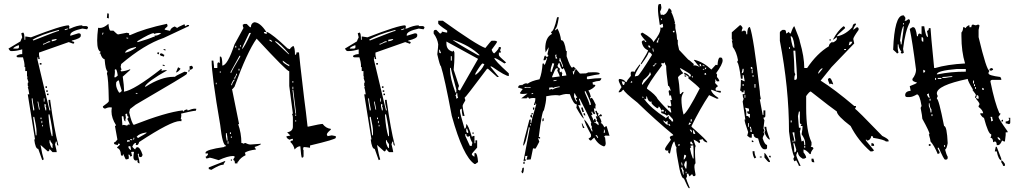

<svg xmlns="http://www.w3.org/2000/svg" viewBox="-20 -820 5216 983"><path d="M401.4 -690.4V-686.5H421.9Q430.7 -684.6 430.7 -677.7L425.8 -669.9Q404.3 -673.8 401.4 -673.8Q339.8 -660.2 339.8 -641.6V-636.7L380.9 -649.4H384.8Q393.6 -648.4 393.6 -641.6V-636.7Q393.6 -623 347.7 -612.3V-608.4Q360.4 -608.4 360.4 -599.6Q356.4 -599.6 356.4 -595.7L332 -604.5L179.7 -550.8V-538.1L183.6 -517.6H175.8V-526.4H171.9V-513.7L233.4 -254.9H237.3V-258.8Q228.5 -287.1 228.5 -308.6H237.3V-303.7Q257.8 -154.3 278.3 -78.1V-74.2Q270.5 -74.2 270.5 -94.7H265.6Q265.6 -89.8 261.7 -82Q270.5 -46.9 270.5 -41H249L233.4 -57.6Q233.4 -44.9 224.6 -44.9L187.5 -78.1Q196.3 -27.3 204.1 -3.9L196.3 0L175.8 -57.6Q161.1 -57.6 155.3 -106.4H159.2L122.1 -336.9H129.9Q126 -365.2 122.1 -374H126L122.1 -381.8V-394.5Q122.1 -398.4 126 -398.4L118.2 -422.9H122.1L118.2 -431.6V-456.1H109.4V-476.6H105.5V-489.3Q105.5 -499 97.7 -526.4H73.2Q64.5 -526.4 64.5 -534.2Q77.1 -543 93.8 -543V-567.4Q64.5 -558.6 43.9 -558.6H36.1Q30.3 -558.6 23.4 -571.3L85 -608.4Q85 -611.3 93.8 -628.9L88.9 -649.4L97.7 -653.3Q105.5 -653.3 105.5 -616.2H109.4V-632.8H114.3L138.7 -628.9Q296.9 -690.4 332 -690.4L335.9 -682.6L332 -673.8H339.8Q375 -690.4 401.4 -690.4ZM311.5 -669.9V-666H315.4Q323.2 -669.9 327.1 -669.9V-673.8H323.2Q315.4 -669.9 311.5 -669.9ZM146.5 -616.2Q150.4 -616.2 150.4 -612.3Q275.4 -662.1 282.2 -662.1V-666H278.3Q188.5 -642.6 146.5 -616.2ZM245.1 -616.2V-608.4Q270.5 -612.3 270.5 -620.1H265.6ZM200.2 -595.7V-591.8H204.1Q227.5 -604.5 237.3 -604.5V-608.4H228.5Q208 -595.7 200.2 -595.7ZM47.9 -571.3H68.4Q77.1 -571.3 77.1 -579.1V-587.9H73.2Q47.9 -578.1 47.9 -571.3ZM183.6 -497.1H192.4V-489.3H183.6ZM212.9 -377.9H220.7V-370.1H212.9ZM216.8 -357.4H224.6V-349.6H216.8ZM220.7 -340.8H228.5V-333H220.7ZM142.6 -316.4V-308.6L150.4 -254.9H155.3V-262.7Q146.5 -303.7 146.5 -316.4ZM204.1 -316.4V-299.8H208V-316.4ZM171.9 -299.8 179.7 -258.8H183.6L175.8 -299.8ZM208 -288.1V-275.4L212.9 -254.9H216.8V-267.6Q212.9 -275.4 212.9 -279.3Q216.8 -279.3 216.8 -283.2ZM228.5 -234.4V-225.6Q233.4 -161.1 245.1 -123H249V-135.7Q249 -161.1 233.4 -234.4ZM150.4 -221.7V-213.9L163.1 -127H167V-148.4Q167 -168.9 155.3 -221.7ZM187.5 -217.8V-210H192.4V-217.8ZM192.4 -201.2V-189.5H196.3V-201.2ZM196.3 -180.7V-172.9H200.2V-180.7ZM233.4 -102.5V-90.8Q241.2 -61.5 249 -61.5V-82Q237.3 -95.7 237.3 -102.5Z M686.5 -604.5Q743.2 -621.1 766.6 -631.8L770.5 -629.9L771.5 -637.7H776.4Q789.1 -637.7 805.7 -650.4Q799.8 -651.4 793.9 -651.4Q782.2 -651.4 769.5 -646.5Q767.6 -646.5 767.6 -649.4V-650.4Q751 -650.4 683.6 -609.4L682.6 -604.5ZM649.4 -50.8 650.4 -55.7Q648.4 -63.5 648.4 -67.4V-70.3L638.7 -72.3L637.7 -66.4Q637.7 -60.5 649.4 -50.8ZM629.9 -93.8Q637.7 -95.7 641.6 -95.7H644.5L645.5 -100.6L632.8 -103.5ZM656.2 -101.6 657.2 -106.4 647.5 -108.4 646.5 -103.5ZM666 -104.5 668 -114.3 664.1 -115.2 662.1 -105.5ZM686.5 -113.3Q730.5 -137.7 731.4 -140.6L727.5 -141.6Q693.4 -136.7 679.7 -120.1ZM631.8 -176.8Q632.8 -182.6 639.6 -182.6L644.5 -181.6V-182.6Q644.5 -186.5 631.8 -210.9Q637.7 -217.8 638.7 -221.7Q630.9 -223.6 630.9 -234.4V-238.3L622.1 -236.3L625 -212.9L622.1 -213.9V-198.2Q613.3 -200.2 612.3 -223.6L604.5 -225.6L603.5 -221.7Q606.4 -191.4 606.4 -181.6L605.5 -178.7L613.3 -180.7ZM683.6 -338.9V-342.8L675.8 -344.7L674.8 -340.8ZM590.8 -345.7Q596.7 -345.7 603.5 -354.5Q588.9 -400.4 588.9 -407.2V-408.2H586.9Q582 -408.2 575.2 -399.4Q574.2 -394.5 574.2 -388.7Q574.2 -369.1 589.8 -345.7ZM570.3 -423.8Q572.3 -423.8 583 -433.6Q578.1 -464.8 572.3 -466.8Q571.3 -462.9 568.4 -462.9H567.4Q568.4 -460 568.4 -453.1Q568.4 -443.4 565.4 -424.8ZM620.1 -549.8Q645.5 -554.7 675.8 -575.2L676.8 -579.1H673.8Q625 -569.3 620.1 -549.8ZM506.8 -642.6 509.8 -652.3 505.9 -653.3 502.9 -643.6ZM635.7 -622.1 636.7 -626 627.9 -627.9 627 -624ZM694.3 16.6Q683.6 14.6 683.6 5.9L684.6 0L674.8 2Q663.1 0 663.1 -15.6Q663.1 -26.4 666 -42L661.1 -43L651.4 -42L656.2 -21.5L645.5 -18.6V-21.5Q645.5 -27.3 638.7 -29.3L637.7 -25.4Q639.6 -19.5 639.6 -13.7L638.7 -6.8L627.9 -3.9L623 -4.9L610.4 -32.2L608.4 -22.5L599.6 -24.4Q597.7 -58.6 579.1 -62.5L581.1 -67.4Q592.8 -76.2 594.7 -83L585 -85L583 -77.1Q576.2 -79.1 569.8 -80.6Q563.5 -82 563.5 -87.9V-90.8H564.5Q570.3 -90.8 581.1 -105.5L568.4 -175.8H570.3Q573.2 -175.8 574.2 -178.7Q550.8 -215.8 550.8 -249Q550.8 -259.8 552.7 -269.5L543.9 -270.5Q531.2 -270.5 517.6 -263.7Q506.8 -266.6 506.8 -273.4V-275.4Q535.2 -294.9 537.1 -301.8Q535.2 -423.8 527.3 -442.4L530.3 -456.1Q520.5 -458 515.6 -516.6Q502 -519.5 494.1 -545.9L489.3 -546.9L496.1 -554.7Q477.5 -559.6 477.5 -612.3Q477.5 -638.7 482.4 -677.7L491.2 -676.8Q511.7 -676.8 535.2 -698.2Q538.1 -664.1 545.9 -663.1H560.5Q578.1 -645.5 584 -643.6L628.9 -652.3L641.6 -649.4L640.6 -645.5Q640.6 -640.6 644.5 -639.6Q719.7 -673.8 835 -698.2L837.9 -688.5L836.9 -684.6L824.2 -672.9L823.2 -668L850.6 -662.1Q854.5 -677.7 875 -684.6Q882.8 -678.7 887.7 -676.8Q888.7 -680.7 924.8 -696.3Q924.8 -687.5 932.6 -685.5Q934.6 -692.4 942.4 -692.4L948.2 -691.4L947.3 -686.5L818.4 -626Q717.8 -591.8 600.6 -492.2L597.7 -477.5L602.5 -462.9H601.6Q598.6 -462.9 596.7 -459Q600.6 -458 600.6 -455.1V-454.1Q627 -457 646.5 -465.8V-461.9L608.4 -427.7Q615.2 -378.9 615.2 -359.4L614.3 -350.6Q665 -357.4 804.7 -466.8L808.6 -465.8L806.6 -457Q817.4 -460.9 827.1 -460.9Q832 -460.9 835.9 -460Q734.4 -402.3 721.7 -377L725.6 -376Q804.7 -426.8 869.1 -426.8H876Q877.9 -431.6 924.8 -453.1L938.5 -450.2Q937.5 -446.3 936 -440.9Q934.6 -435.5 674.8 -284.2L645.5 -261.7L641.6 -244.1Q654.3 -188.5 665 -180.7Q829.1 -245.1 916 -254.9V-252.9Q916 -250 919.9 -249Q920.9 -255.9 936.5 -259.8Q940.4 -258.8 940.4 -255.9V-253.9Q964.8 -263.7 978.5 -263.7L985.4 -262.7L982.4 -252.9H980.5Q968.8 -252.9 907.2 -238.3Q908.2 -234.4 908.2 -229.5Q908.2 -221.7 905.3 -210L910.2 -209L908.2 -199.2L901.4 -200.2Q855.5 -200.2 692.4 -92.8Q688.5 -77.1 680.7 -77.1L674.8 -78.1L676.8 -87.9H674.8Q665 -87.9 657.2 -68.4L668.9 -56.6L672.9 -55.7Q675.8 -66.4 683.6 -66.4Q697.3 -66.4 710 -27.3Q707 -15.6 700.2 -15.6Q690.4 -15.6 690.4 -26.4L691.4 -32.2L686.5 -33.2L685.5 -28.3Q694.3 2.9 694.3 13.7ZM822.3 -481.4 812.5 -484.4 813.5 -489.3 823.2 -486.3ZM948.2 -452.1 944.3 -453.1 946.3 -462.9 951.2 -461.9ZM880.9 -449.2 891.6 -475.6Q894.5 -474.6 897.5 -472.7Q900.4 -470.7 904.3 -467.8Q890.6 -449.2 880.9 -449.2ZM951.2 -461.9 950.2 -480.5 960.9 -483.4Q967.8 -479.5 967.8 -473.6Q967.8 -465.8 951.2 -461.9ZM819.3 -530.3 805.7 -534.2Q798.8 -536.1 798.8 -542V-544.9L808.6 -546.9Q817.4 -540 821.3 -539.1ZM793 -542 785.2 -543.9 787.1 -552.7 794.9 -550.8ZM827.1 -561.5 817.4 -564.5 818.4 -569.3 828.1 -566.4ZM537.1 -725.6 527.3 -728.5 529.3 -752 537.1 -750Z M1347.7 -647.5 1343.8 -656.2H1331.1Q1332 -647.5 1339.8 -647.5ZM1218.8 -568.4Q1231.4 -577.1 1264.6 -651.4H1255.9Q1218.8 -576.2 1218.8 -568.4ZM1373 -605.5V-610.4L1360.4 -618.2V-610.4Q1364.3 -610.4 1373 -605.5ZM1460.9 -543Q1415 -597.7 1389.6 -610.4V-605.5L1457 -543ZM1213.9 -581.1V-588.9H1210V-581.1ZM1189.5 -576.2V-585H1184.6V-576.2ZM1206.1 -563.5V-572.3H1201.2V-563.5ZM1164.1 -447.3Q1164.1 -454.1 1210 -530.3V-534.2H1206.1L1160.2 -451.2V-447.3ZM1460.9 -480.5V-488.3Q1454.1 -488.3 1427.7 -509.8V-504.9Q1428.7 -498 1460.9 -480.5ZM1206.1 -459V-467.8H1201.2V-459ZM1109.4 -447.3V-455.1H1105.5V-447.3ZM1184.6 -418Q1184.6 -424.8 1193.4 -438.5V-442.4H1189.5Q1189.5 -433.6 1176.8 -418ZM1168 -383.8Q1168 -393.6 1180.7 -409.2V-413.1Q1173.8 -413.1 1164.1 -388.7V-383.8ZM1481.4 -396.5V-405.3H1477.5V-396.5ZM1088.9 -388.7V-396.5H1085V-388.7ZM1481.4 -363.3V-376H1477.5V-363.3ZM1496.1 -238.3 1481.4 -359.4H1477.5L1492.2 -238.3ZM1496.1 -226.6V-234.4H1492.2V-226.6ZM1496.1 -197.3V-205.1H1492.2V-197.3ZM1162.1 -133.8V-142.6H1157.2V-133.8ZM1145.5 -100.6Q1144.5 -120.1 1140.6 -138.7H1136.7V-122.1L1140.6 -100.6ZM1166 -113.3V-122.1H1162.1V-113.3ZM1149.4 -84V-96.7H1145.5V-84ZM1195.3 16.6H1182.6Q1182.6 0 1174.8 0V-4.9L1182.6 -17.6L1174.8 -21.5Q1146.5 -21.5 1099.6 0Q1060.5 -12.7 1052.7 -12.7Q1045.9 -8.8 1036.1 -8.8L1032.2 -17.6Q1038.1 -17.6 1044.9 -29.3V-34.2H1032.2V-38.1Q1032.2 -53.7 1127.9 -67.4Q1127.9 -71.3 1136.7 -71.3V-75.2Q1119.1 -75.2 1107.4 -180.7Q1063.5 -434.6 1063.5 -509.8H1072.3Q1076.2 -480.5 1076.2 -471.7H1092.8V-493.2Q1093.8 -501 1101.6 -501Q1101.6 -497.1 1105.5 -497.1V-530.3H1109.4Q1118.2 -530.3 1118.2 -484.4Q1144.5 -484.4 1180.7 -592.8L1226.6 -676.8Q1222.7 -684.6 1222.7 -693.4L1230.5 -697.3H1243.2L1259.8 -680.7H1264.6Q1264.6 -700.2 1281.2 -706.1Q1311.5 -706.1 1343.8 -656.2H1347.7Q1376 -644.5 1452.1 -572.3Q1460.9 -568.4 1464.8 -568.4Q1464.8 -574.2 1481.4 -585Q1490.2 -578.1 1490.2 -539.1Q1498 -539.1 1498 -551.8H1510.7Q1510.7 -540 1537.1 -317.4Q1545.9 -252.9 1554.7 -171.9H1559.6Q1619.1 -185.5 1631.8 -185.5Q1648.4 -163.1 1673.8 -160.2V-156.2Q1653.3 -139.6 1653.3 -130.9L1657.2 -123L1678.7 -127L1699.2 -123V-114.3Q1699.2 -106.4 1567.4 -75.2V-63.5Q1550.8 -66.4 1534.2 -67.4Q1534.2 -58.6 1530.3 -58.6L1534.2 -50.8V-21.5Q1534.2 -12.7 1525.4 -12.7Q1521.5 -18.6 1517.6 -71.3Q1502.9 -71.3 1488.3 -54.7Q1483.4 -78.1 1466.8 -92.8Q1466.8 -100.6 1479.5 -100.6V-109.4Q1470.7 -109.4 1462.9 -104.5Q1446.3 -111.3 1446.3 -122.1L1466.8 -126L1450.2 -142.6Q1479.5 -147.5 1479.5 -171.9V-217.8Q1479.5 -227.5 1475.6 -234.4Q1475.6 -238.3 1479.5 -238.3L1460.9 -379.9V-455.1Q1448.2 -455.1 1293.9 -622.1Q1245.1 -553.7 1180.7 -376Q1170.9 -363.3 1168 -363.3L1204.1 -184.6H1199.2Q1215.8 -138.7 1215.8 -87.9Q1224.6 -87.9 1224.6 -84Q1233.4 -87.9 1237.3 -87.9Q1251 -80.1 1262.7 -80.1L1316.4 -84Q1316.4 -78.1 1283.2 -67.4L1291 -54.7Q1250 -49.8 1233.4 -38.1Q1237.3 -29.3 1237.3 -25.4Q1210.9 -12.7 1199.2 7.8Q1195.3 7.8 1195.3 16.6ZM1166 3.9H1162.1V-4.9H1166ZM1061.5 49.8Q1052.7 45.9 1048.8 45.9V37.1L1132.8 3.9V7.8Q1124 18.6 1124 24.4L1120.1 23.4Q1105.5 23.4 1061.5 49.8Z M2124 -690.4V-686.5H2144.5Q2153.3 -684.6 2153.3 -677.7L2148.4 -669.9Q2127 -673.8 2124 -673.8Q2062.5 -660.2 2062.5 -641.6V-636.7L2103.5 -649.4H2107.4Q2116.2 -648.4 2116.2 -641.6V-636.7Q2116.2 -623 2070.3 -612.3V-608.4Q2083 -608.4 2083 -599.6Q2079.1 -599.6 2079.1 -595.7L2054.7 -604.5L1902.3 -550.8V-538.1L1906.2 -517.6H1898.4V-526.4H1894.5V-513.7L1956.1 -254.9H1960V-258.8Q1951.2 -287.1 1951.2 -308.6H1960V-303.7Q1980.5 -154.3 2001 -78.1V-74.2Q1993.2 -74.2 1993.2 -94.7H1988.3Q1988.3 -89.8 1984.4 -82Q1993.2 -46.9 1993.2 -41H1971.7L1956.1 -57.6Q1956.1 -44.9 1947.3 -44.9L1910.2 -78.1Q1918.9 -27.3 1926.8 -3.9L1918.9 0L1898.4 -57.6Q1883.8 -57.6 1877.9 -106.4H1881.8L1844.7 -336.9H1852.5Q1848.6 -365.2 1844.7 -374H1848.6L1844.7 -381.8V-394.5Q1844.7 -398.4 1848.6 -398.4L1840.8 -422.9H1844.7L1840.8 -431.6V-456.1H1832V-476.6H1828.1V-489.3Q1828.1 -499 1820.3 -526.4H1795.9Q1787.1 -526.4 1787.1 -534.2Q1799.8 -543 1816.4 -543V-567.4Q1787.1 -558.6 1766.6 -558.6H1758.8Q1752.9 -558.6 1746.1 -571.3L1807.6 -608.4Q1807.6 -611.3 1816.4 -628.9L1811.5 -649.4L1820.3 -653.3Q1828.1 -653.3 1828.1 -616.2H1832V-632.8H1836.9L1861.3 -628.9Q2019.5 -690.4 2054.7 -690.4L2058.6 -682.6L2054.7 -673.8H2062.5Q2097.7 -690.4 2124 -690.4ZM2034.2 -669.9V-666H2038.1Q2045.9 -669.9 2049.8 -669.9V-673.8H2045.9Q2038.1 -669.9 2034.2 -669.9ZM1869.1 -616.2Q1873 -616.2 1873 -612.3Q1998 -662.1 2004.9 -662.1V-666H2001Q1911.1 -642.6 1869.1 -616.2ZM1967.8 -616.2V-608.4Q1993.2 -612.3 1993.2 -620.1H1988.3ZM1922.9 -595.7V-591.8H1926.8Q1950.2 -604.5 1960 -604.5V-608.4H1951.2Q1930.7 -595.7 1922.9 -595.7ZM1770.5 -571.3H1791Q1799.8 -571.3 1799.8 -579.1V-587.9H1795.9Q1770.5 -578.1 1770.5 -571.3ZM1906.2 -497.1H1915V-489.3H1906.2ZM1935.5 -377.9H1943.4V-370.1H1935.5ZM1939.5 -357.4H1947.3V-349.6H1939.5ZM1943.4 -340.8H1951.2V-333H1943.4ZM1865.2 -316.4V-308.6L1873 -254.9H1877.9V-262.7Q1869.1 -303.7 1869.1 -316.4ZM1926.8 -316.4V-299.8H1930.7V-316.4ZM1894.5 -299.8 1902.3 -258.8H1906.2L1898.4 -299.8ZM1930.7 -288.1V-275.4L1935.5 -254.9H1939.5V-267.6Q1935.5 -275.4 1935.5 -279.3Q1939.5 -279.3 1939.5 -283.2ZM1951.2 -234.4V-225.6Q1956.1 -161.1 1967.8 -123H1971.7V-135.7Q1971.7 -161.1 1956.1 -234.4ZM1873 -221.7V-213.9L1885.7 -127H1889.6V-148.4Q1889.6 -168.9 1877.9 -221.7ZM1910.2 -217.8V-210H1915V-217.8ZM1915 -201.2V-189.5H1918.9V-201.2ZM1918.9 -180.7V-172.9H1922.9V-180.7ZM1956.1 -102.5V-90.8Q1963.9 -61.5 1971.7 -61.5V-82Q1960 -95.7 1960 -102.5Z M2223.6 -713.9H2247.1Q2418.9 -590.8 2464.8 -574.2Q2494.1 -611.3 2497.1 -611.3H2515.6L2525.4 -607.4Q2525.4 -602.5 2497.1 -565.4Q2503.9 -546.9 2510.7 -546.9Q2534.2 -568.4 2534.2 -579.1H2543.9V-570.3Q2543.9 -565.4 2539.1 -565.4L2543.9 -555.7V-550.8H2534.2V-537.1Q2534.2 -532.2 2571.3 -500L2562.5 -495.1Q2519.5 -523.4 2510.7 -523.4Q2510.7 -511.7 2585 -444.3V-430.7Q2567.4 -430.7 2502 -476.6L2492.2 -481.4V-476.6L2534.2 -425.8H2525.4L2478.5 -467.8H2473.6Q2362.3 -319.3 2358.4 -319.3Q2362.3 -310.5 2362.3 -305.7Q2348.6 -284.2 2348.6 -277.3Q2348.6 -265.6 2358.4 -226.6H2348.6Q2343.8 -244.1 2343.8 -263.7Q2335 -261.7 2335 -253.9Q2335 -238.3 2358.4 -161.1Q2367.2 -161.1 2367.2 -184.6Q2377 -181.6 2395.5 -120.1L2404.3 -124H2409.2V-86.9H2414.1V-101.6H2422.9V-64.5Q2395.5 -34.2 2395.5 -31.2Q2395.5 -24.4 2409.2 -17.6V-36.1H2414.1Q2423.8 -36.1 2427.7 9.8L2414.1 19.5H2409.2Q2350.6 -18.6 2293 -226.6Q2255.9 -423.8 2237.3 -481.4Q2232.4 -481.4 2218.8 -542Q2223.6 -583 2223.6 -592.8Q2219.7 -622.1 2200.2 -648.4V-658.2Q2201.2 -667 2210 -667H2213.9L2232.4 -648.4Q2242.2 -648.4 2242.2 -658.2L2265.6 -653.3H2269.5V-663.1Q2223.6 -693.4 2223.6 -700.2ZM2297.9 -616.2Q2304.7 -606.4 2427.7 -537.1H2436.5Q2386.7 -586.9 2297.9 -616.2ZM2265.6 -607.4V-597.7Q2265.6 -563.5 2297.9 -555.7Q2297.9 -560.5 2302.7 -560.5L2306.6 -550.8V-528.3Q2306.6 -502.9 2302.7 -462.9L2330.1 -379.9Q2325.2 -371.1 2325.2 -361.3L2335 -356.4L2427.7 -518.6ZM2228.5 -565.4V-550.8L2237.3 -546.9V-550.8Q2232.4 -560.5 2232.4 -565.4ZM2288.1 -532.2V-509.8H2293V-532.2ZM2414.1 -444.3V-435.5Q2446.3 -460 2460 -491.2L2451.2 -495.1Q2444.3 -495.1 2414.1 -444.3ZM2284.2 -472.7V-462.9Q2284.2 -420.9 2311.5 -346.7H2316.4V-361.3Q2288.1 -465.8 2288.1 -472.7ZM2316.4 -342.8Q2316.4 -333 2311.5 -333Q2316.4 -325.2 2316.4 -314.5L2325.2 -319.3Q2321.3 -327.1 2321.3 -342.8ZM2325.2 -221.7V-212.9H2330.1V-221.7ZM2367.2 -161.1V-147.5Q2369.1 -138.7 2377 -138.7V-147.5Q2372.1 -156.2 2372.1 -161.1ZM2399.4 -142.6H2404.3V-133.8H2399.4ZM2362.3 -133.8V-124L2385.7 -73.2H2395.5Q2395.5 -86.9 2399.4 -86.9Q2385.7 -110.4 2385.7 -124L2377 -120.1Q2367.2 -120.1 2367.2 -133.8Z M2825.2 -519.5 2833 -520.5 2832 -524.4Q2827.1 -531.2 2827.1 -535.2Q2830.1 -536.1 2830.1 -539.1V-540L2822.3 -539.1ZM2859.4 -477.5 2863.3 -478.5 2860.4 -489.3Q2849.6 -512.7 2848.6 -522.5H2844.7V-518.6Q2844.7 -511.7 2842.8 -506.8H2843.8Q2851.6 -506.8 2859.4 -477.5ZM2803.7 -451.2Q2817.4 -489.3 2817.4 -494.1L2808.6 -497.1Q2798.8 -470.7 2798.8 -457Q2798.8 -451.2 2801.8 -451.2ZM2857.4 -430.7 2879.9 -433.6Q2877 -450.2 2866.2 -471.7L2860.4 -465.8Q2851.6 -465.8 2843.8 -499Q2838.9 -497.1 2834 -482.4Q2841.8 -468.8 2847.7 -468.8L2844.7 -460.9L2846.7 -449.2L2854.5 -454.1Q2855.5 -446.3 2859.4 -446.3Q2857.4 -442.4 2857.4 -437.5ZM2807.6 -423.8 2845.7 -428.7Q2845.7 -432.6 2833 -459Q2835.9 -464.8 2835.9 -468.8V-470.7Q2832 -470.7 2827.6 -470.2Q2823.2 -469.7 2806.6 -427.7ZM2918.9 -439.5V-442.4Q2918.9 -451.2 2926.8 -463.9Q2926.8 -467.8 2922.9 -467.8V-465.8Q2922.9 -456.1 2912.1 -454.1L2915 -439.5ZM2814.5 -404.3 2829.1 -407.2V-411.1L2813.5 -408.2ZM2696.3 -370.1V-374L2681.6 -373Q2671.9 -373 2668.9 -375Q2665 -374 2665 -370.1ZM2793 -359.4Q2796.9 -362.3 2799.8 -363.3Q2802.7 -364.3 2803.7 -364.3Q2808.6 -364.3 2808.6 -361.3Q2824.2 -371.1 2845.7 -374L2844.7 -377.9Q2814.5 -374 2814.5 -370.1L2806.6 -373L2791 -371.1ZM2702.1 -337.9 2710 -339.8 2709 -343.8 2701.2 -341.8ZM2999 -282.2 3005.9 -284.2Q3003.9 -300.8 2977.5 -353.5H2973.6L2974.6 -345.7Q2997.1 -296.9 2999 -282.2ZM2929.7 -300.8 2933.6 -301.8V-305.7Q2928.7 -310.5 2927.7 -318.4L2935.5 -320.3Q2924.8 -335 2923.8 -341.8H2919.9L2918.9 -325.2ZM2694.3 -176.8 2698.2 -177.7 2697.3 -184.6 2693.4 -183.6ZM3078.1 -140.6 3075.2 -156.2H3071.3L3072.3 -152.3Q3072.3 -146.5 3070.3 -140.6ZM3039.1 -112.3 3042 -114.3V-118.2Q3038.1 -123 3036.1 -127.9L3028.3 -127Q3038.1 -118.2 3039.1 -112.3ZM2660.2 3.9 2692.4 -165Q2691.4 -168.9 2687.5 -168.9Q2670.9 -77.1 2658.2 -74.2V-75.2Q2658.2 -86.9 2690.4 -207L2697.3 -209V-203.1Q2697.3 -197.3 2696.3 -192.4Q2696.3 -189.5 2700.2 -189.5V-190.4Q2700.2 -202.1 2725.6 -286.1Q2724.6 -290 2720.7 -290L2721.7 -283.2L2713.9 -282.2V-285.2Q2720.7 -300.8 2720.7 -312.5V-317.4L2710.9 -318.4Q2699.2 -318.4 2688.5 -314.5Q2687.5 -321.3 2681.6 -321.3Q2676.8 -320.3 2676.8 -317.4V-316.4H2648.4L2680.7 -340.8Q2666 -338.9 2657.2 -338.9Q2642.6 -338.9 2641.6 -343.8L2656.2 -364.3L2635.7 -371.1H2633.8Q2631.8 -371.1 2631.8 -372.1Q2631.8 -375 2639.6 -385.7V-381.8L2648.4 -385.7Q2651.4 -385.7 2651.4 -382.8Q2663.1 -392.6 2673.8 -393.6L2681.6 -391.6Q2699.2 -405.3 2742.2 -414.1Q2754.9 -446.3 2757.8 -494.1L2764.6 -495.1L2766.6 -487.3Q2771.5 -488.3 2781.2 -521.5Q2781.2 -524.4 2778.3 -524.4H2777.3V-522.5Q2777.3 -512.7 2763.7 -510.7L2762.7 -514.6Q2766.6 -534.2 2771.5 -536.1Q2774.4 -529.3 2779.3 -529.3Q2787.1 -529.3 2787.1 -535.2Q2787.1 -541 2782.2 -541Q2789.1 -568.4 2789.1 -576.2V-578.1L2773.4 -551.8L2771.5 -569.3Q2771.5 -629.9 2806.6 -646.5Q2800.8 -652.3 2800.8 -656.2Q2816.4 -659.2 2832 -731.4L2839.8 -732.4L2840.8 -729.5Q2832 -672.9 2822.3 -671.9L2823.2 -664.1L2834 -673.8Q2848.6 -647.5 2852.5 -614.3H2854.5Q2870.1 -614.3 2877.9 -558.6L2881.8 -559.6L2880.9 -532.2Q2900.4 -473.6 2909.2 -473.6L2917 -478.5Q2924.8 -472.7 2949.2 -443.4L2979.5 -444.3Q2984.4 -445.3 2991.2 -449.2L3020.5 -450.2Q3049.8 -450.2 3050.8 -442.4Q3047.9 -442.4 3047.9 -439.5Q3032.2 -438.5 2985.4 -427.7L2984.4 -424.8L2985.4 -421.9L2984.4 -416H2985.4Q2987.3 -416 2988.3 -414.1Q3028.3 -419.9 3058.6 -419.9V-418.9Q3058.6 -412.1 3050.8 -406.2Q3033.2 -405.3 3013.7 -398.4L3015.6 -386.7H3019.5Q3027.3 -386.7 3028.3 -380.9Q3015.6 -365.2 2992.2 -356.4Q3001 -344.7 3004.9 -323.2H3001L3002 -315.4L3009.8 -319.3Q3018.6 -310.5 3030.3 -283.2Q3028.3 -279.3 3028.3 -272.5L3029.3 -263.7L3020.5 -265.6L3023.4 -246.1L3028.3 -240.2L3021.5 -234.4Q3012.7 -243.2 3011.7 -249Q3007.8 -249 3007.8 -245.1Q3012.7 -238.3 3013.7 -233.4L3006.8 -229.5Q3017.6 -210.9 3017.6 -204.1H3021.5V-211.9Q3029.3 -210.9 3029.8 -205.1Q3030.3 -199.2 3031.2 -193.4L3022.5 -196.3L3023.4 -192.4Q3040 -185.5 3041 -179.7H3044.9L3043.9 -191.4L3034.2 -202.1V-203.1Q3034.2 -206.1 3037.1 -207Q3032.2 -214.8 3030.3 -225.6L3039.1 -222.7L3027.3 -252L3035.2 -252.9Q3036.1 -241.2 3043.9 -241.2Q3042 -234.4 3042 -226.6L3045.9 -227.5L3056.6 -236.3Q3060.5 -231.4 3062.5 -225.6L3046.9 -223.6Q3056.6 -210.9 3059.6 -194.3Q3055.7 -193.4 3055.7 -189.5H3056.6Q3063.5 -189.5 3074.2 -168L3082 -173.8H3085.9L3100.6 -125L3080.1 -126L3073.2 -122.1L3078.1 -114.3L3081.1 -86.9Q3081.1 -73.2 3072.3 -70.3Q3041 -80.1 3022.5 -115.2Q3018.6 -113.3 3005.9 -100.6H3004.9Q2999 -100.6 2993.2 -110.4Q3005.9 -117.2 3005.9 -122.1V-130.9Q2973.6 -189.5 2970.7 -209Q2988.3 -194.3 3009.8 -147.5H3013.7Q3012.7 -156.2 3008.8 -163.1L3010.7 -170.9Q3005.9 -176.8 3004.9 -186.5Q3004.9 -189.5 3007.8 -190.4Q3001 -211.9 2948.2 -314.5H2944.3L2945.3 -306.6Q2949.2 -302.7 2953.1 -280.3Q2946.3 -282.2 2942.4 -282.2H2940.4Q2941.4 -278.3 2969.7 -212.9Q2961.9 -212.9 2930.7 -268.6Q2932.6 -275.4 2932.6 -282.2V-286.1H2930.7Q2916 -286.1 2897.5 -337.9L2877.9 -338.9Q2866.2 -337.9 2843.8 -331.1Q2836.9 -333 2823.2 -333Q2806.6 -333 2776.4 -327.1V-320.3Q2776.4 -297.9 2764.6 -254.9Q2754.9 -253.9 2738.3 -118.2H2745.1V-110.4Q2739.3 -110.4 2734.4 -113.3L2741.2 -94.7Q2723.6 -59.6 2720.7 -58.6Q2714.8 -60.5 2710.9 -60.5H2709L2697.3 -3.9L2675.8 -2L2680.7 -22.5L2668.9 -20.5V-13.7Q2668.9 -8.8 2667 -8.8L2671.9 -1V2.9ZM2710 -256.8 2708 -268.6 2714.8 -270.5 2715.8 -265.6Q2715.8 -258.8 2710 -256.8ZM2702.1 -233.4 2701.2 -241.2H2708V-239.3Q2708 -233.4 2702.1 -233.4ZM2705.1 -217.8H2703.1Q2697.3 -217.8 2695.3 -224.6Q2695.3 -232.4 2702.1 -233.4ZM2961.9 -246.1 2955.1 -268.6 2962.9 -270.5 2969.7 -247.1ZM2757.8 -198.2 2756.8 -204.1Q2756.8 -213.9 2762.7 -215.8L2763.7 -205.1Q2763.7 -200.2 2757.8 -198.2ZM2976.6 -228.5H2975.6Q2968.8 -228.5 2966.8 -239.3L2974.6 -240.2ZM2964.8 -164.1 2958 -187.5H2961.9Q2962.9 -180.7 2972.7 -166ZM2659.2 18.6V14.6Q2659.2 7.8 2665 6.8L2667 17.6ZM2654.3 67.4 2649.4 59.6Q2654.3 47.9 2654.3 42V40L2662.1 38.1Q2662.1 66.4 2654.3 67.4Z M3486.3 -426.8 3484.4 -434.6H3486.3Q3492.2 -434.6 3494.1 -428.7ZM3178.7 -400.4 3163.1 -404.3Q3165 -397.5 3166.5 -391.1Q3168 -384.8 3172.9 -384.8H3174.8Q3178.7 -392.6 3178.7 -398.4ZM3491.2 67.4 3495.1 66.4 3494.1 58.6 3490.2 59.6ZM3477.5 74.2 3480.5 73.2 3479.5 61.5Q3479.5 56.6 3480.5 53.7Q3475.6 47.9 3472.7 35.2L3465.8 41Q3470.7 42 3477.5 74.2ZM3470.7 27.3 3474.6 26.4 3471.7 11.7 3467.8 12.7ZM3494.1 43 3496.1 14.6 3494.1 2.9Q3486.3 5.9 3482.4 25.4L3490.2 43ZM3480.5 -2.9Q3486.3 -3.9 3493.2 -21.5Q3491.2 -27.3 3485.4 -27.3H3483.4Q3480.5 -13.7 3480.5 -5.9ZM3531.2 -8.8Q3531.2 -63.5 3529.3 -76.2L3513.7 -73.2L3519.5 -66.4Q3512.7 -63.5 3512.7 -58.6Q3517.6 -32.2 3527.3 -8.8ZM3528.3 -80.1 3527.3 -84Q3521.5 -90.8 3521.5 -94.7L3513.7 -93.8L3515.6 -82H3517.6Q3521.5 -82 3528.3 -80.1ZM3454.1 -72.3Q3460 -74.2 3460 -79.1V-82L3452.1 -80.1ZM3537.1 -133.8 3540 -134.8 3532.2 -153.3 3528.3 -152.3V-136.7ZM3518.6 -142.6 3522.5 -143.6 3520.5 -154.3 3511.7 -157.2 3512.7 -153.3Q3518.6 -146.5 3518.6 -142.6ZM3506.8 -179.7Q3513.7 -185.5 3517.6 -186.5Q3515.6 -192.4 3510.7 -192.4H3508.8L3505.9 -183.6ZM3515.6 -197.3 3522.5 -199.2 3520.5 -210.9 3516.6 -210ZM3412.1 -175.8Q3409.2 -185.5 3405.3 -185.5H3402.3V-181.6Q3404.3 -175.8 3409.2 -175.8ZM3399.4 -180.7Q3397.5 -188.5 3397.5 -194.3L3398.4 -201.2Q3394.5 -200.2 3387.7 -194.3Q3386.7 -200.2 3374 -203.1Q3389.6 -180.7 3399.4 -180.7ZM3385.7 -242.2 3389.6 -243.2 3387.7 -250H3384.8ZM3419.9 -197.3 3426.8 -199.2 3424.8 -210 3403.3 -233.4Q3398.4 -229.5 3392.6 -227.5Q3391.6 -233.4 3366.2 -241.2L3364.3 -249L3368.2 -250L3377 -248L3378.9 -256.8L3370.1 -258.8V-257.8Q3370.1 -254.9 3367.2 -253.9Q3357.4 -274.4 3352.5 -274.4H3351.6V-272.5Q3351.6 -266.6 3344.7 -265.6Q3317.4 -284.2 3314.5 -294.9Q3317.4 -295.9 3317.4 -298.8V-299.8L3312.5 -298.8Q3297.9 -298.8 3292 -326.2L3288.1 -325.2L3289.1 -319.3Q3289.1 -312.5 3283.2 -311.5Q3282.2 -314.5 3279.3 -314.5H3278.3L3279.3 -311.5Q3313.5 -264.6 3386.7 -217.8L3387.7 -213.9Q3398.4 -224.6 3405.3 -225.6L3403.3 -217.8L3404.3 -213.9Q3418 -204.1 3419.9 -197.3ZM3270.5 -317.4 3274.4 -318.4 3272.5 -325.2H3268.6ZM3587.9 -436.5 3595.7 -438.5 3593.8 -446.3 3586.9 -444.3ZM3523.4 -422.9 3527.3 -423.8 3525.4 -431.6 3521.5 -430.7ZM3579.1 -462.9 3585.9 -463.9V-467.8L3578.1 -466.8ZM3589.8 -464.8Q3595.7 -466.8 3595.7 -471.7V-474.6L3588.9 -472.7ZM3209 -396.5 3216.8 -397.5 3215.8 -405.3Q3209 -402.3 3209 -397.5ZM3586.9 -480.5 3585.9 -484.4 3577.1 -486.3 3578.1 -482.4ZM3570.3 -480.5 3568.4 -492.2 3560.5 -490.2Q3563.5 -480.5 3569.3 -480.5ZM3479.5 -233.4Q3500 -245.1 3562.5 -367.2Q3547.9 -383.8 3503.9 -418.9L3505.9 -426.8Q3490.2 -438.5 3485.4 -438.5H3484.4L3482.4 -446.3L3486.3 -447.3Q3507.8 -437.5 3509.8 -427.7L3517.6 -429.7Q3517.6 -433.6 3516.1 -438Q3514.6 -442.4 3464.8 -470.7L3460.9 -469.7Q3468.8 -455.1 3478.5 -445.3Q3455.1 -433.6 3451.2 -423.8Q3458 -392.6 3460.9 -337.9L3464.8 -338.9L3474.6 -348.6L3478.5 -349.6L3479.5 -345.7Q3468.8 -330.1 3468.8 -311.5Q3468.8 -275.4 3479.5 -233.4ZM3267.6 -384.8 3312.5 -437.5 3309.6 -449.2 3305.7 -448.2V-446.3Q3305.7 -436.5 3274.4 -410.2L3266.6 -392.6ZM3417 -244.1 3413.1 -263.7Q3412.1 -269.5 3406.2 -269.5L3400.4 -268.6L3397.5 -280.3L3411.1 -275.4Q3417 -276.4 3417 -281.2L3412.1 -307.6L3419.9 -308.6L3415 -332L3407.2 -330.1L3403.3 -351.6Q3403.3 -357.4 3409.2 -358.4Q3410.2 -355.5 3413.1 -355.5H3414.1Q3407.2 -380.9 3401.4 -380.9H3400.4Q3390.6 -454.1 3390.6 -478.5V-482.4Q3385.7 -488.3 3382.8 -501L3376 -495.1L3367.2 -498L3365.2 -489.3H3366.2Q3369.1 -489.3 3370.1 -486.3Q3292 -381.8 3292 -366.2Q3337.9 -334 3346.7 -313.5Q3381.8 -271.5 3413.1 -244.1ZM3323.2 -480.5 3331.1 -481.4V-483.4Q3331.1 -489.3 3340.8 -492.2L3339.8 -496.1L3332 -494.1V-492.2Q3332 -486.3 3322.3 -484.4ZM3323.2 -555.7 3327.1 -556.6 3324.2 -572.3 3320.3 -571.3ZM3302.7 -576.2 3310.5 -577.1Q3307.6 -586.9 3303.7 -586.9L3296.9 -585.9Q3301.8 -580.1 3302.7 -576.2ZM3349.6 -601.6V-605.5Q3349.6 -615.2 3356.4 -627L3352.5 -626L3340.8 -603.5ZM3425.8 -654.3 3433.6 -655.3 3432.6 -663.1 3424.8 -661.1ZM3365.2 -716.8 3369.1 -717.8 3367.2 -725.6 3363.3 -724.6ZM3180.7 -402.3 3188.5 -399.4V-400.4Q3188.5 -407.2 3210 -431.6L3209 -443.4Q3209 -452.1 3212.9 -453.1Q3216.8 -454.1 3220.7 -454.1L3229.5 -452.1Q3229.5 -458 3253.9 -489.3L3257.8 -490.2V-486.3Q3230.5 -442.4 3230.5 -430.7V-428.7Q3238.3 -430.7 3245.6 -432.1Q3252.9 -433.6 3318.4 -539.1Q3310.5 -551.8 3304.7 -551.8Q3299.8 -551.8 3299.8 -549.8Q3299.8 -540 3264.6 -492.2L3260.7 -491.2V-495.1Q3297.9 -554.7 3297.9 -562.5Q3271.5 -573.2 3265.6 -604.5Q3265.6 -612.3 3279.3 -614.3Q3281.2 -604.5 3288.1 -604.5H3289.1L3288.1 -608.4Q3262.7 -635.7 3259.8 -646.5L3266.6 -652.3H3270.5Q3321.3 -623 3325.2 -604.5Q3361.3 -648.4 3361.3 -672.9L3360.4 -679.7L3369.1 -677.7Q3375 -679.7 3375 -683.6L3373 -698.2L3369.1 -697.3Q3362.3 -692.4 3358.4 -691.4L3357.4 -695.3Q3348.6 -749 3348.6 -774.4Q3348.6 -797.9 3354 -798.8Q3359.4 -799.8 3363.3 -799.8L3366.2 -782.2Q3366.2 -772.5 3359.4 -759.8L3363.3 -744.1L3371.1 -745.1Q3375 -745.1 3375 -743.2Q3393.6 -747.1 3404.3 -777.3Q3413.1 -777.3 3419.9 -759.8H3416Q3427.7 -739.3 3436.5 -700.2L3432.6 -699.2Q3433.6 -696.3 3436.5 -696.3H3437.5V-675.8L3444.3 -641.6Q3445.3 -615.2 3449.2 -615.2H3450.2V-594.7L3457 -564.5L3503.9 -514.6Q3506.8 -514.6 3532.2 -492.2L3530.3 -484.4L3536.1 -485.4Q3547.9 -485.4 3563.5 -475.6Q3553.7 -484.4 3532.2 -512.7L3536.1 -513.7Q3580.1 -502.9 3622.1 -463.9L3644.5 -488.3L3653.3 -486.3Q3656.2 -523.4 3665 -525.4H3670.9Q3678.7 -525.4 3679.7 -510.7Q3679.7 -491.2 3646.5 -445.3L3651.4 -438.5L3650.4 -425.8Q3661.1 -415 3663.1 -404.3L3653.3 -403.3Q3647.5 -403.3 3645.5 -413.1L3641.6 -412.1L3642.6 -405.3Q3642.6 -400.4 3640.6 -395.5L3656.2 -378.9Q3643.6 -371.1 3643.6 -365.2Q3643.6 -360.4 3645.5 -356.4L3669.9 -354.5L3670.9 -346.7L3666 -345.7Q3661.1 -345.7 3624 -360.4L3620.1 -359.4Q3625 -339.8 3657.2 -319.3L3658.2 -315.4L3650.4 -314.5L3610.4 -333Q3565.4 -265.6 3520.5 -174.8V-170.9Q3599.6 -101.6 3601.6 -91.8L3597.7 -90.8Q3581.1 -95.7 3578.1 -107.4L3559.6 -103.5Q3564.5 -96.7 3564.5 -93.8Q3564.5 -88.9 3558.6 -86.9Q3557.6 -92.8 3531.2 -105.5Q3532.2 -97.7 3542 -71.3Q3538.1 -70.3 3538.1 -44.9Q3538.1 -23.4 3541 16.6Q3535.2 18.6 3535.2 36.1Q3535.2 43 3541 74.2Q3541 82 3532.2 82Q3527.3 82 3524.4 72.3L3520.5 73.2L3510.7 83Q3505.9 77.1 3503.9 68.4L3496.1 70.3L3497.1 81.1Q3497.1 89.8 3492.2 90.8Q3494.1 100.6 3511.7 142.6L3507.8 143.6Q3502.9 143.6 3481.4 93.8Q3469.7 93.8 3459 45.9Q3442.4 -39.1 3442.4 -54.7L3443.4 -66.4Q3438.5 -69.3 3432.6 -95.7Q3421.9 -92.8 3410.2 -35.2L3406.2 -34.2L3400.4 -41L3402.3 -49.8L3395.5 -48.8Q3384.8 -48.8 3384.8 -57.6Q3384.8 -64.5 3415 -104.5Q3410.2 -111.3 3409.2 -116.2Q3409.2 -123 3426.8 -127L3425.8 -130.9Q3335 -206.1 3243.2 -294.9Q3175.8 -347.7 3172.9 -360.4L3168.9 -359.4Q3161.1 -349.6 3157.7 -349.1Q3154.3 -348.6 3148.4 -346.7L3147.5 -350.6L3162.1 -374Q3147.5 -401.4 3147.5 -409.2Q3147.5 -415 3153.3 -416Q3177.7 -412.1 3180.7 -402.3Z M3768.6 -691.4Q3775.4 -691.4 3782.2 -676.8Q3777.3 -668.9 3777.3 -658.2L3787.1 -663.1H3792Q3800.8 -663.1 3800.8 -644.5H3805.7Q3805.7 -681.6 3819.3 -681.6Q3837.9 -633.8 3870.1 -352.5Q3870.1 -333 3875 -315.4Q3875 -310.5 3870.1 -310.5L3884.8 -231.4H3888.7V-254.9H3898.4V-226.6Q3898.4 -217.8 3888.7 -217.8Q3888.7 -212.9 3893.6 -204.1L3888.7 -162.1L3893.6 -152.3L3888.7 -143.6L3893.6 -133.8Q3884.8 -119.1 3884.8 -111.3Q3895.5 -78.1 3907.2 -78.1V-64.5Q3907.2 -55.7 3898.4 -55.7H3893.6Q3875 -55.7 3861.3 -111.3Q3837.9 -114.3 3837.9 -133.8H3829.1V-115.2H3819.3L3805.7 -125L3810.5 -143.6Q3792 -194.3 3792 -208H3795.9L3782.2 -300.8Q3787.1 -310.5 3787.1 -315.4Q3782.2 -323.2 3782.2 -337.9H3792V-356.4H3787.1V-347.7H3777.3Q3777.3 -356.4 3768.6 -356.4Q3773.4 -371.1 3773.4 -412.1L3792 -403.3V-408.2L3787.1 -435.5H3782.2V-417H3773.4Q3763.7 -493.2 3754.9 -501V-504.9Q3754.9 -509.8 3758.8 -509.8Q3751 -554.7 3731.4 -580.1Q3731.4 -593.8 3726.6 -612.3H3731.4L3726.6 -621.1V-654.3ZM3824.2 -477.5V-467.8H3833Q3833 -477.5 3824.2 -477.5ZM3782.2 -467.8 3777.3 -445.3Q3787.1 -445.3 3787.1 -459V-467.8ZM3829.1 -463.9V-445.3H3833V-463.9ZM3833 -435.5V-426.8H3837.9V-435.5ZM3782.2 -389.6V-379.9H3787.1V-389.6ZM3842.8 -389.6V-371.1H3847.7V-389.6ZM3792 -334V-319.3H3795.9V-334ZM3795.9 -268.6V-263.7Q3800.8 -255.9 3800.8 -245.1V-226.6Q3814.5 -226.6 3814.5 -217.8H3819.3V-236.3Q3805.7 -236.3 3805.7 -245.1V-250H3814.5V-263.7Q3798.8 -268.6 3795.9 -268.6ZM3810.5 -189.5V-170.9H3814.5V-189.5ZM3819.3 -170.9V-167Q3824.2 -157.2 3824.2 -152.3Q3819.3 -152.3 3819.3 -148.4L3829.1 -143.6V-148.4L3824.2 -170.9ZM3893.6 -170.9H3903.3Q3903.3 -154.3 3921.9 -106.4H3917Q3901.4 -118.2 3893.6 -143.6L3898.4 -152.3Q3893.6 -161.1 3893.6 -170.9ZM3829.1 -101.6Q3837.9 -100.6 3837.9 -92.8H3829.1ZM3833 -45.9H3842.8Q3842.8 -27.3 3851.6 -13.7L3842.8 -8.8Q3833 -25.4 3833 -45.9ZM3893.6 -37.1Q3899.4 -37.1 3921.9 4.9V9.8H3917Q3912.1 9.8 3893.6 -13.7ZM3917 -22.5H3925.8V-13.7Q3917 -13.7 3917 -22.5ZM3870.1 -18.6H3879.9V-13.7H3870.1Z M4357.4 -699.2H4362.3V-694.3Q4348.6 -676.8 4348.6 -667L4367.2 -680.7Q4376 -679.7 4376 -671.9V-667Q4348.6 -628.9 4348.6 -620.1L4353.5 -597.7L4237.3 -476.6L4181.6 -407.2Q4252 -363.3 4353.5 -277.3H4362.3V-272.5L4357.4 -262.7Q4363.3 -262.7 4497.1 -124Q4529.3 -108.4 4529.3 -100.6V-95.7H4515.6Q4505.9 -105.5 4450.2 -114.3Q4450.2 -124 4441.4 -124Q4436.5 -100.6 4418 -100.6Q4418 -105.5 4413.1 -105.5V-100.6L4455.1 -49.8L4446.3 -44.9H4436.5Q4373 -100.6 4335 -174.8Q4264.6 -228.5 4264.6 -249Q4241.2 -264.6 4130.9 -351.6Q4124 -351.6 4107.4 -328.1V-267.6Q4107.4 -149.4 4134.8 -91.8V-77.1L4130.9 -68.4Q4144.5 -68.4 4144.5 -58.6Q4130.9 -43.9 4130.9 -31.2H4126Q4107.4 -52.7 4093.8 -54.7V-40Q4107.4 -22.5 4107.4 -12.7L4097.7 -7.8H4088.9Q4065.4 -21.5 4065.4 -40H4060.5Q4060.5 -35.2 4056.6 -26.4Q4056.6 -17.6 4079.1 29.3H4070.3Q4070.3 25.4 4056.6 1L4046.9 5.9Q4042 -2.9 4042 -7.8L4046.9 -17.6Q4033.2 -39.1 4019.5 -147.5Q4019.5 -368.2 3972.7 -611.3V-653.3Q3972.7 -659.2 3986.3 -667H3996.1Q4004.9 -667 4004.9 -648.4Q4007.8 -648.4 4019.5 -657.2Q4020.5 -648.4 4028.3 -648.4Q4041 -685.5 4046.9 -685.5Q4075.2 -617.2 4075.2 -606.4Q4097.7 -529.3 4097.7 -471.7H4112.3Q4163.1 -546.9 4223.6 -583Q4223.6 -596.7 4242.2 -606.4V-601.6Q4262.7 -610.4 4264.6 -620.1V-629.9L4246.1 -616.2V-620.1Q4268.6 -662.1 4297.9 -685.5Q4306.6 -683.6 4306.6 -675.8Q4264.6 -639.6 4264.6 -634.8H4269.5Q4309.6 -643.6 4343.8 -680.7Q4346.7 -699.2 4357.4 -699.2ZM4028.3 -634.8V-629.9Q4036.1 -574.2 4046.9 -574.2V-587.9Q4041 -634.8 4028.3 -634.8ZM4227.5 -620.1H4232.4V-611.3H4227.5ZM4330.1 -606.4Q4330.1 -604.5 4325.2 -587.9Q4338.9 -590.8 4343.8 -606.4ZM4019.5 -579.1V-569.3H4023.4V-579.1ZM4301.8 -569.3V-564.5H4311.5V-569.3ZM4042 -560.5Q4046.9 -497.1 4046.9 -466.8V-458Q4046.9 -447.3 4051.8 -439.5Q4046.9 -431.6 4046.9 -420.9V-411.1H4051.8Q4060.5 -411.1 4060.5 -425.8Q4060.5 -443.4 4051.8 -560.5ZM4168 -444.3H4171.9L4190.4 -466.8V-471.7Q4173.8 -462.9 4168 -444.3ZM4227.5 -420.9Q4235.4 -420.9 4246.1 -388.7H4242.2L4232.4 -392.6Q4232.4 -388.7 4227.5 -388.7Q4218.8 -407.2 4218.8 -416ZM4070.3 -249 4065.4 -225.6 4070.3 -166H4079.1Q4079.1 -155.3 4075.2 -147.5Q4075.2 -140.6 4084 -95.7L4093.8 -100.6Q4097.7 -92.8 4097.7 -77.1H4102.5V-86.9Q4102.5 -106.4 4084 -132.8Q4088.9 -158.2 4088.9 -174.8H4079.1L4084 -184.6Q4075.2 -184.6 4075.2 -193.4V-249ZM4028.3 -203.1V-193.4H4033.2V-203.1ZM4038.1 -142.6V-137.7Q4046.9 -107.4 4046.9 -95.7H4051.8V-105.5Q4046.9 -123 4046.9 -142.6ZM4038.1 -100.6V-91.8H4042V-100.6ZM4042 -86.9V-82Q4046.9 -64.5 4046.9 -40Q4056.6 -40 4056.6 -54.7L4046.9 -86.9ZM4441.4 -86.9H4446.3Q4455.1 -85 4455.1 -77.1V-73.2H4441.4ZM4097.7 -73.2V-63.5H4102.5V-73.2ZM4134.8 -7.8H4144.5L4149.4 10.7H4144.5Q4134.8 10.7 4134.8 1Z M4961.9 -694.3Q4971.7 -690.4 4976.6 -690.4Q4985.4 -694.3 4990.2 -694.3Q4990.2 -690.4 4995.1 -690.4L4990.2 -667V-629.9Q5031.2 -458 5045.9 -458L5041 -448.2V-444.3Q5041 -433.6 5101.6 -425.8L5106.4 -416V-411.1H5059.6Q5050.8 -410.2 5050.8 -402.3Q5073.2 -292 5096.7 -240.2H5101.6V-235.4L5091.8 -221.7Q5091.8 -212.9 5138.7 -147.5V-142.6H5128.9V-128.9L5125 -95.7H5120.1L5110.4 -100.6Q5101.6 -79.1 5091.8 -77.1H5083Q5083 -95.7 5073.2 -95.7L5064.5 -91.8Q5064.5 -114.3 5050.8 -114.3L5054.7 -124V-132.8Q5040 -132.8 5017.6 -216.8Q5010.7 -216.8 4999 -235.4V-240.2H5013.7Q5011.7 -256.8 4990.2 -272.5V-277.3L4995.1 -286.1Q4995.1 -293.9 4976.6 -314.5V-318.4L4985.4 -314.5H4990.2V-323.2Q4990.2 -333 4980.5 -333Q4980.5 -318.4 4971.7 -318.4V-323.2L4976.6 -333Q4976.6 -336.9 4958 -360.4H4961.9Q4934.6 -405.3 4934.6 -416Q4776.4 -382.8 4776.4 -341.8Q4776.4 -336.9 4781.2 -328.1Q4776.4 -319.3 4776.4 -314.5Q4786.1 -314.5 4813.5 -174.8Q4828.1 -174.8 4832 -86.9Q4826.2 -54.7 4818.4 -54.7Q4825.2 -28.3 4832 -17.6V-12.7Q4832 -2.9 4823.2 -2.9H4818.4Q4812.5 -2.9 4786.1 -63.5H4781.2V-58.6Q4791 -43.9 4791 -36.1L4781.2 -31.2Q4762.7 -75.2 4744.1 -95.7Q4744.1 -103.5 4735.4 -132.8H4739.3Q4739.3 -144.5 4702.1 -211.9Q4702.1 -223.6 4693.4 -267.6L4698.2 -277.3Q4688.5 -336.9 4674.8 -336.9Q4651.4 -323.2 4637.7 -323.2H4624Q4614.3 -323.2 4614.3 -333Q4614.3 -352.5 4642.6 -355.5L4637.7 -378.9Q4674.8 -392.6 4674.8 -397.5Q4651.4 -403.3 4651.4 -411.1V-416Q4669.9 -439.5 4669.9 -462.9Q4651.4 -607.4 4637.7 -671.9L4651.4 -680.7H4656.2Q4668.9 -680.7 4674.8 -634.8H4679.7Q4679.7 -648.4 4688.5 -648.4L4698.2 -643.6V-685.5H4711.9Q4719.7 -629.9 4730.5 -629.9V-638.7L4725.6 -662.1Q4735.4 -662.1 4735.4 -675.8H4744.1Q4744.1 -659.2 4762.7 -471.7H4767.6Q4829.1 -490.2 4920.9 -495.1Q4902.3 -555.7 4902.3 -634.8V-653.3Q4911.1 -663.1 4911.1 -680.7H4916L4924.8 -675.8Q4924.8 -682.6 4939.5 -690.4H4943.4V-680.7H4953.1Q4953.1 -694.3 4961.9 -694.3ZM4698.2 -629.9V-616.2Q4699.2 -606.4 4707 -606.4V-620.1Q4707 -629.9 4698.2 -629.9ZM4776.4 -439.5H4781.2Q4846.7 -453.1 4924.8 -453.1V-466.8H4878.9Q4776.4 -458 4776.4 -439.5ZM5054.7 -471.7Q5064.5 -470.7 5064.5 -462.9L5054.7 -458Q5045.9 -458 5045.9 -466.8ZM4707 -462.9V-448.2Q4716.8 -448.2 4716.8 -458ZM4804.7 -425.8V-420.9H4818.4Q4843.8 -425.8 4855.5 -425.8V-429.7H4846.7Q4821.3 -425.8 4804.7 -425.8ZM4767.6 -420.9V-411.1H4772.5V-420.9ZM4781.2 -420.9V-416H4799.8V-420.9ZM4961.9 -407.2V-392.6H4966.8V-407.2ZM4966.8 -388.7V-378.9H4971.7V-388.7ZM4971.7 -374V-365.2H4976.6V-374ZM5008.8 -370.1V-360.4H5017.6Q5017.6 -370.1 5008.8 -370.1ZM4725.6 -336.9Q4732.4 -318.4 4739.3 -318.4V-323.2Q4735.4 -331.1 4735.4 -341.8ZM4739.3 -314.5V-304.7H4744.1V-314.5ZM4735.4 -291V-277.3Q4744.1 -258.8 4744.1 -244.1H4749V-258.8Q4739.3 -272.5 4739.3 -291ZM4749 -235.4V-225.6H4753.9V-235.4ZM5050.8 -221.7Q5054.7 -213.9 5054.7 -198.2L5064.5 -203.1Q5059.6 -210.9 5059.6 -221.7ZM5143.6 -216.8H5152.3V-193.4Q5152.3 -184.6 5143.6 -184.6Q5134.8 -188.5 5128.9 -188.5V-198.2Q5147.5 -198.2 5147.5 -211.9Q5143.6 -211.9 5143.6 -216.8ZM5115.2 -207V-198.2H5106.4Q5107.4 -207 5115.2 -207ZM5087.9 -119.1V-114.3Q5087.9 -107.4 5101.6 -100.6V-105.5Q5101.6 -112.3 5087.9 -119.1ZM4735.4 -82H4744.1V-73.2H4735.4ZM4813.5 -77.1V-68.4H4818.4V-77.1ZM5078.1 -68.4H5083L5106.4 -7.8V1Q5091.8 -2 5083 -44.9H5073.2ZM5106.4 1Q5113.3 1 5125 19.5V29.3H5115.2Q5115.2 22.5 5106.4 10.7ZM4607.4 -741.2 4615.2 -729.5V-721.7L4611.3 -713.9H4619.1L4630.9 -721.7Q4638.7 -720.7 4638.7 -713.9V-706.1Q4614.3 -662.1 4603.5 -569.3L4607.4 -549.8L4599.6 -545.9Q4591.8 -545.9 4591.8 -553.7H4595.7Q4580.1 -574.2 4580.1 -592.8H4576.2V-569.3L4580.1 -549.8L4572.3 -545.9Q4572.3 -548.8 4552.7 -565.4Q4559.6 -741.2 4603.5 -741.2ZM4603.5 -702.1V-694.3H4607.4V-702.1ZM4587.9 -612.3Q4591.8 -605.5 4591.8 -592.8H4595.7Q4607.4 -677.7 4607.4 -686.5Q4597.7 -686.5 4587.9 -612.3Z"/></svg>

Font: Blackcraft
Style: Regular
Weight: 400
Designer: GGBotNet
Foundry: GGBotNet
Version: 1.00